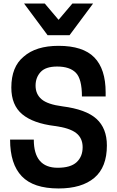

<svg xmlns="http://www.w3.org/2000/svg" viewBox="-20 -1052 661 1085"><path d="M502 -853ZM373 -853H249L116 -1032H233L311 -940L389 -1032H506ZM311 13Q169 13 103 -56Q37 -125 37 -263H171Q171 -104 306 -104Q379 -104 413 -135.5Q447 -167 447 -220Q447 -272 410 -300.5Q373 -329 290 -340Q167 -355 105.5 -406.5Q44 -458 44 -557Q44 -675 114 -732Q183 -793 311 -793Q449 -793 513 -727.5Q577 -662 577 -530V-507H443Q443 -606 408.5 -641Q374 -676 303 -676Q238 -676 209.5 -645Q181 -614 181 -568Q181 -520 215 -491Q249 -462 333 -451Q466 -434 525 -380.5Q584 -327 584 -230Q584 -107 513 -47Q442 13 311 13Z"/></svg>

Font: Tanohe Sans SemiBold
Style: Regular
Weight: 600
Designer: Village Type and Design LLC & Cristiano Sobral
Foundry: Cooper Hewitt Smithsonian Design Museum
Version: Version 1.00;September 29, 2021;FontCreator 13.0.0.2655 64-b